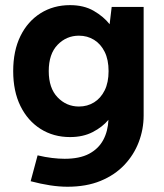

<svg xmlns="http://www.w3.org/2000/svg" viewBox="-20 -527 638 748"><path d="M99.4 179 126.5 78.2Q155.9 85.2 182.6 88.4Q209.4 91.6 231.8 91.6Q290.2 91.6 326.9 72.2Q363.5 52.8 382 18.7Q400.5 -15.4 402.5 -60.3Q379.5 -32.4 341.6 -12.7Q303.7 7 252.8 7Q188.3 7 138.1 -24.7Q87.9 -56.5 59.6 -114Q31.4 -171.5 31.4 -250Q31.4 -329 59.6 -386.5Q87.9 -444 138.1 -475.5Q188.3 -507 252.8 -507Q306.7 -507 345.1 -484.8Q383.6 -462.5 407.1 -432.6L415.1 -500H539.6V-76.9Q539.6 -23.4 520.5 26.6Q501.5 76.6 464.2 115.8Q426.9 155.1 371.6 177.8Q316.4 200.5 242.9 200.5Q210.9 200.5 174.9 195Q138.9 189.5 99.4 179ZM287.5 -112Q320.4 -112 346.5 -128.2Q372.6 -144.4 387.8 -175Q403 -205.6 403 -250Q403 -294.4 387.8 -325Q372.6 -355.6 346.5 -371.8Q320.4 -388 287.5 -388Q238.7 -388 204.3 -352.4Q169.9 -316.8 169.9 -250Q169.9 -183.7 204.3 -147.9Q238.7 -112 287.5 -112Z"/></svg>

Font: Envelope Sans Variable
Style: Regular
Weight: 500
Designer: Andreas Rasmussen / Norman Anderson
Foundry: mail.de GmbH
Version: Version 1.150